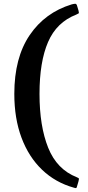

<svg xmlns="http://www.w3.org/2000/svg" viewBox="-20 -817 461 1006"><path d="M391 134 384 158Q382 167 379.2 168.2Q376.5 169.5 367.5 166.5Q270.5 139.5 200.5 72.5Q130.5 5.5 92.8 -95.2Q55 -196 55 -325Q55 -514.5 135.5 -633Q216 -751.5 355.5 -794Q366.5 -797 374 -797.2Q381.5 -797.5 384.5 -784.5L391.5 -761Q394.5 -749 392.2 -747Q390 -745 379.5 -740.5Q276.5 -700.5 231.8 -596.8Q187 -493 187 -325Q187 -156 232.5 -42.8Q278 70.5 382 111.5Q393 116 393.5 119Q394 122 391 134Z"/></svg>

Font: Besley* Narrow Medium
Style: Regular
Weight: 500
Width: 4
Designer: Owen Earl
Foundry: indestructible type*
Version: Version 3.000; ttfautohint (v1.8.3)